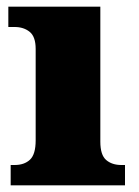

<svg xmlns="http://www.w3.org/2000/svg" viewBox="-20 -556 416 576"><path d="M12 0V-61H24Q53 -61 70 -77Q87 -93 87 -135V-409Q87 -446 69 -460.5Q51 -475 24 -475H5V-536H281V-131Q281 -91 298.5 -76Q316 -61 344 -61H355V0Z"/></svg>

Font: Noto Serif Ethiopic Black
Style: Regular
Weight: 900
Designer: Monotype Design Team
Foundry: Monotype Imaging Inc.
Version: Version 2.102; ttfautohint (v1.8.4.7-5d5b)